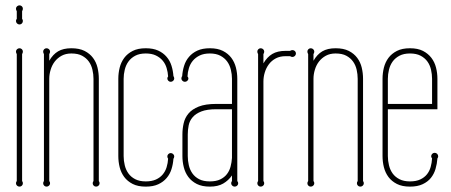

<svg xmlns="http://www.w3.org/2000/svg" viewBox="-20 -691 1692 721"><path d="M63 -11.2Q65.9 -7.3 65.9 -2.9Q65.9 2.4 62.3 6.1Q58.6 9.8 53.2 9.8Q47.9 9.8 43.9 6.1Q40 2.4 40 -2.9Q40 -7.3 43 -11.2V-487.8Q40 -492.7 40 -497.1Q40 -502.4 43.9 -506.1Q47.9 -509.8 53.2 -509.8Q58.6 -509.8 62.3 -506.1Q65.9 -502.4 65.9 -497.1Q65.9 -492.7 63 -487.8ZM63 -620.1Q65.9 -617.2 65.9 -612.3Q65.9 -606.9 62.3 -603Q58.6 -599.1 53.2 -599.1Q47.9 -599.1 43.9 -603Q40 -606.9 40 -612.3Q40 -617.2 43 -620.1V-648.9Q40 -653.8 40 -658.2Q40 -663.6 43.9 -667.2Q47.9 -670.9 53.2 -670.9Q58.6 -670.9 62.3 -667.2Q65.9 -663.6 65.9 -658.2Q65.9 -653.8 63 -648.9Z M351.1 -11.2Q354 -7.3 354 -2.9Q354 2.4 350.1 6.1Q346.2 9.8 340.8 9.8Q335.4 9.8 331.8 6.1Q328.1 2.4 328.1 -2.9Q328.1 -7.3 331.1 -11.2V-395Q331.1 -412.1 327.1 -429.2Q323.2 -446.3 313.7 -459.7Q304.2 -473.1 288.3 -481.7Q272.5 -490.2 248 -490.2Q227.1 -490.2 211.4 -481.7Q195.8 -473.1 185.5 -459.7Q175.3 -446.3 170.2 -429.2Q165 -412.1 165 -395V-11.2Q168 -7.3 168 -2.9Q168 2.4 164.1 6.1Q160.2 9.8 154.8 9.8Q149.4 9.8 145.8 6.1Q142.1 2.4 142.1 -2.9Q142.1 -7.3 145 -11.2V-487.8Q142.1 -492.7 142.1 -497.1Q142.1 -502.4 145.8 -506.1Q149.4 -509.8 154.8 -509.8Q160.2 -509.8 164.1 -506.1Q168 -502.4 168 -497.1Q168 -492.7 165 -487.8V-462.9Q178.7 -486.8 198.2 -498.3Q217.8 -509.8 248 -509.8Q277.8 -509.8 297.6 -499.8Q317.4 -489.7 329.3 -473.6Q341.3 -457.5 346.2 -437Q351.1 -416.5 351.1 -395Z M444.3 -105Q444.3 -87.4 448.5 -70.3Q452.6 -53.2 462.2 -39.8Q471.7 -26.4 487.8 -18.1Q503.9 -9.8 527.3 -9.8Q549.8 -9.8 565.4 -16.8Q581.1 -23.9 591.1 -35.9Q601.1 -47.9 605.7 -63.2Q610.4 -78.6 611.3 -95.2Q609.9 -96.7 609.1 -99.1Q608.4 -101.6 608.4 -104Q608.4 -108.4 612.1 -112.3Q615.7 -116.2 621.1 -116.2Q626.5 -116.2 630.4 -112.3Q634.3 -108.4 634.3 -104Q634.3 -101.6 633.5 -99.1Q632.8 -96.7 631.3 -95.2Q629.9 -74.7 624 -55.9Q618.2 -37.1 605.7 -22.5Q593.3 -7.8 574.2 1Q555.2 9.8 527.3 9.8Q498 9.8 478.3 -0.2Q458.5 -10.3 446.5 -26.4Q434.6 -42.5 429.4 -63Q424.3 -83.5 424.3 -105V-395Q424.3 -416.5 429.4 -437Q434.6 -457.5 446.5 -473.6Q458.5 -489.7 478.3 -499.8Q498 -509.8 527.3 -509.8Q555.2 -509.8 574.2 -501Q593.3 -492.2 605.7 -477.5Q618.2 -462.9 624 -444.1Q629.9 -425.3 631.3 -404.8Q632.8 -403.3 633.5 -400.9Q634.3 -398.4 634.3 -396Q634.3 -391.6 630.4 -387.7Q626.5 -383.8 621.1 -383.8Q615.7 -383.8 612.1 -387.7Q608.4 -391.6 608.4 -396Q608.4 -400.9 611.3 -403.8Q610.4 -419.9 605.7 -435.5Q601.1 -451.2 591.1 -463.1Q581.1 -475.1 565.4 -482.7Q549.8 -490.2 527.3 -490.2Q503.9 -490.2 487.8 -481.7Q471.7 -473.1 462.2 -459.7Q452.6 -446.3 448.5 -429.2Q444.3 -412.1 444.3 -395Z M871.1 -11.2Q874.5 -6.8 874.5 -2.9Q874.5 2.4 870.6 6.1Q866.7 9.8 861.3 9.8Q856 9.8 852.1 6.1Q848.1 2.4 848.1 -2.9Q848.1 -7.3 851.1 -11.2V-32.2Q837.9 -13.2 818.1 -1.7Q798.3 9.8 768.1 9.8Q738.8 9.8 719 -0.2Q699.2 -10.3 687.3 -26.4Q675.3 -42.5 670.2 -63Q665 -83.5 665 -105V-186Q665 -207.5 669.7 -228Q674.3 -248.5 687.7 -264.6Q701.2 -280.8 726.3 -290.8Q751.5 -300.8 792.5 -300.8H851.1V-395Q851.1 -412.1 846.9 -429.2Q842.8 -446.3 833.3 -459.7Q823.7 -473.1 807.6 -481.7Q791.5 -490.2 768.1 -490.2Q745.6 -490.2 730 -482.7Q714.4 -475.1 704.3 -463.1Q694.3 -451.2 689.5 -435.5Q684.6 -419.9 684.1 -403.8Q687.5 -400.4 687.5 -396Q687.5 -391.6 683.6 -387.7Q679.7 -383.8 674.3 -383.8Q668.9 -383.8 665 -387.7Q661.1 -391.6 661.1 -396Q661.1 -398.4 661.9 -400.9Q662.6 -403.3 664.1 -404.8Q665.5 -425.3 671.4 -444.1Q677.2 -462.9 689.7 -477.5Q702.1 -492.2 721.2 -501Q740.2 -509.8 768.1 -509.8Q797.4 -509.8 817.1 -499.8Q836.9 -489.7 848.9 -473.6Q860.8 -457.5 866 -437Q871.1 -416.5 871.1 -395ZM685.1 -105Q685.1 -87.9 689 -70.8Q692.9 -53.7 702.4 -40Q711.9 -26.4 727.8 -18.1Q743.7 -9.8 768.1 -9.8Q791.5 -9.8 807.1 -17.3Q822.8 -24.9 832.3 -37.4Q841.8 -49.8 845.9 -65.7Q850.1 -81.5 851.1 -98.1V-280.8H792.5Q757.3 -280.8 736.1 -272.5Q714.8 -264.2 703.4 -250.7Q691.9 -237.3 688.5 -220.2Q685.1 -203.1 685.1 -186Z M969.2 -11.2Q972.2 -7.3 972.2 -2.9Q972.2 2.4 968.3 6.1Q964.4 9.8 959 9.8Q953.6 9.8 950 6.1Q946.3 2.4 946.3 -2.9Q946.3 -7.3 949.2 -11.2V-487.8Q946.3 -492.7 946.3 -497.1Q946.3 -502.4 950 -506.1Q953.6 -509.8 959 -509.8Q964.4 -509.8 968.3 -506.1Q972.2 -502.4 972.2 -497.1Q972.2 -492.7 969.2 -487.8V-453.1Q982.9 -476.6 1002.4 -488.3Q1022 -500 1052.2 -500H1069.3Q1073.7 -502.9 1078.1 -502.9Q1083.5 -502.9 1087.4 -499.3Q1091.3 -495.6 1091.3 -490.2Q1091.3 -484.9 1087.4 -481Q1083.5 -477.1 1078.1 -477.1Q1073.7 -477.1 1069.3 -480H1052.2Q1031.2 -480 1015.6 -471.7Q1000 -463.4 989.7 -449.7Q979.5 -436 974.4 -419.2Q969.2 -402.3 969.2 -384.8Z M1343.3 -11.2Q1346.2 -7.3 1346.2 -2.9Q1346.2 2.4 1342.3 6.1Q1338.4 9.8 1333 9.8Q1327.6 9.8 1324 6.1Q1320.3 2.4 1320.3 -2.9Q1320.3 -7.3 1323.2 -11.2V-395Q1323.2 -412.1 1319.3 -429.2Q1315.4 -446.3 1305.9 -459.7Q1296.4 -473.1 1280.5 -481.7Q1264.6 -490.2 1240.2 -490.2Q1219.2 -490.2 1203.6 -481.7Q1188 -473.1 1177.7 -459.7Q1167.5 -446.3 1162.4 -429.2Q1157.2 -412.1 1157.2 -395V-11.2Q1160.2 -7.3 1160.2 -2.9Q1160.2 2.4 1156.2 6.1Q1152.3 9.8 1147 9.8Q1141.6 9.8 1137.9 6.1Q1134.3 2.4 1134.3 -2.9Q1134.3 -7.3 1137.2 -11.2V-487.8Q1134.3 -492.7 1134.3 -497.1Q1134.3 -502.4 1137.9 -506.1Q1141.6 -509.8 1147 -509.8Q1152.3 -509.8 1156.2 -506.1Q1160.2 -502.4 1160.2 -497.1Q1160.2 -492.7 1157.2 -487.8V-462.9Q1170.9 -486.8 1190.4 -498.3Q1210 -509.8 1240.2 -509.8Q1270 -509.8 1289.8 -499.8Q1309.6 -489.7 1321.5 -473.6Q1333.5 -457.5 1338.4 -437Q1343.3 -416.5 1343.3 -395Z M1622.6 -280.8H1436.5V-105Q1436.5 -87.4 1440.7 -70.3Q1444.8 -53.2 1454.3 -39.8Q1463.9 -26.4 1480 -18.1Q1496.1 -9.8 1519.5 -9.8Q1542.5 -9.8 1558.1 -17.1Q1573.7 -24.4 1583.3 -36.4Q1592.8 -48.3 1597.2 -64Q1601.6 -79.6 1602.5 -96.2Q1601.1 -97.7 1600.1 -100.1Q1599.1 -102.5 1599.1 -104Q1599.1 -109.4 1603 -113.3Q1606.9 -117.2 1612.3 -117.2Q1617.7 -117.2 1621.6 -113.3Q1625.5 -109.4 1625.5 -104Q1625.5 -102.5 1624.8 -100.1Q1624 -97.7 1622.6 -96.2Q1621.1 -75.7 1615.5 -56.6Q1609.9 -37.6 1598.1 -22.9Q1586.4 -8.3 1567.1 0.7Q1547.9 9.8 1519.5 9.8Q1490.2 9.8 1470.5 -0.2Q1450.7 -10.3 1438.7 -26.4Q1426.8 -42.5 1421.6 -63Q1416.5 -83.5 1416.5 -105V-395Q1416.5 -416.5 1421.6 -437Q1426.8 -457.5 1438.7 -473.6Q1450.7 -489.7 1470.5 -499.8Q1490.2 -509.8 1519.5 -509.8Q1548.8 -509.8 1568.4 -499.8Q1587.9 -489.7 1600.1 -473.6Q1612.3 -457.5 1617.4 -437Q1622.6 -416.5 1622.6 -395ZM1602.5 -300.8V-395Q1602.5 -412.1 1598.6 -429.2Q1594.7 -446.3 1585.2 -459.7Q1575.7 -473.1 1559.6 -481.7Q1543.5 -490.2 1519.5 -490.2Q1496.1 -490.2 1480 -481.7Q1463.9 -473.1 1454.3 -459.7Q1444.8 -446.3 1440.7 -429.2Q1436.5 -412.1 1436.5 -395V-300.8Z"/></svg>

Font: Wire One
Style: Regular
Weight: 400
Designer: Alexei Vanyashin, Gayaneh Bagdasaryan
Foundry: Cyreal Type Foundry
Version: Version 1.000